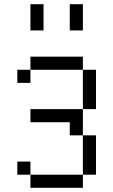

<svg xmlns="http://www.w3.org/2000/svg" viewBox="-20 -895 540 915"><path d="M187.5 -750H125V-875H187.5ZM62.5 -125H125V-62.5H62.5ZM62.5 -562.5H125V-500H62.5ZM125 -62.5H375V0H125ZM125 -375H375V-250H312.5V-312.5H125ZM125 -625H375V-562.5H125ZM312.5 -875H375V-750H312.5ZM375 -250H437.5V-62.5H375ZM375 -562.5H437.5V-375H375Z"/></svg>

Font: 寒蝉点阵体 16px
Style: Regular
Weight: 400
Designer: Designed by Warren2060
Foundry: ChillType
Version: Version 1.000